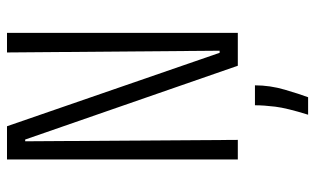

<svg xmlns="http://www.w3.org/2000/svg" viewBox="-196 -504 901 549"><g transform="rotate(-90 254.5 -229.5)"><path d="M73 0V-660H168L378 -52H384L379 -660H435V0H341L130 -608H125L129 0ZM201 201Q220 140 224 107Q228 74 228 49H285Q285 92 272.5 134.5Q260 177 251 201Z"/></g></svg>

Font: Bricolage Grotesque Condensed ExtraLight
Style: Regular
Weight: 250
Width: 3
Designer: Mathieu Triay
Foundry: Atelier Triay
Version: Version 1.000;gftools[0.9.30]